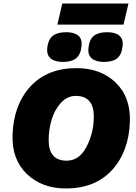

<svg xmlns="http://www.w3.org/2000/svg" viewBox="-20 -1055 768 1085"><path d="M706 -1035 678 -916H304L332 -1035ZM336 -705Q290 -705 266.5 -724.5Q243 -744 247 -785Q253 -833 279 -853Q305 -873 354 -873Q399 -873 422 -854Q445 -835 441 -796Q436 -746 410 -725.5Q384 -705 336 -705ZM568 -705Q522 -705 498.5 -725Q475 -745 480 -785Q485 -833 511 -853Q537 -873 586 -873Q631 -873 654 -854Q677 -835 673 -796Q668 -746 642 -725.5Q616 -705 568 -705ZM352 10Q217 10 131.5 -72Q46 -154 51 -294Q57 -463 152 -566.5Q247 -670 413 -670Q549 -670 634 -588Q719 -506 714 -366Q708 -198 613 -94Q518 10 352 10ZM357 -147Q428 -147 469 -225.5Q510 -304 510 -397Q510 -513 408 -513Q359 -513 323 -472.5Q287 -432 271 -376.5Q255 -321 255 -263Q255 -147 357 -147Z"/></svg>

Font: Elaine Sans ExtraBold
Style: Italic
Weight: 800
Italic angle: -13°
Designer: Wei Huang
Foundry: Wei Huang
Version: Version 2.001;December 24, 2019;FontCreator 12.0.0.2547 64-b